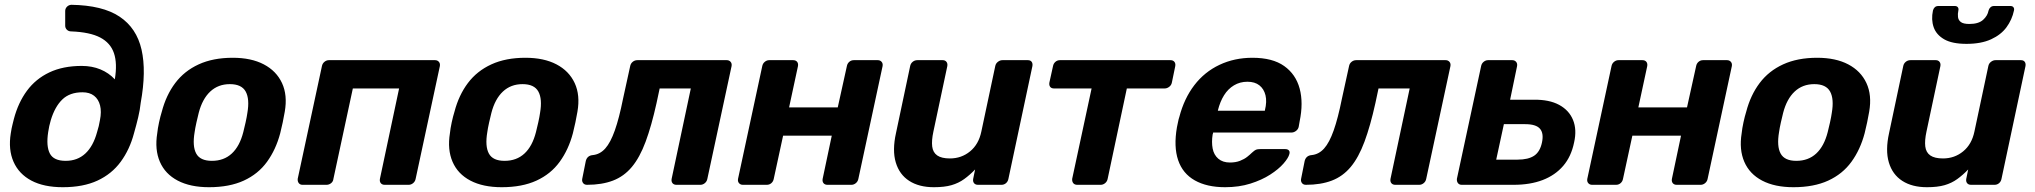

<svg xmlns="http://www.w3.org/2000/svg" viewBox="-20 -771 8491 801"><path d="M242 10Q163 10 111 -17.5Q59 -45 36.5 -96Q14 -147 25 -215Q27 -227 28.5 -235.5Q30 -244 32.5 -253Q35 -262 38 -275Q56 -343 92.5 -392.5Q129 -442 186 -469Q243 -496 321 -496Q364 -496 399 -481.5Q434 -467 459 -440Q470 -506 455.5 -549Q441 -592 398 -614.5Q355 -637 277 -640Q266 -640 259 -647Q252 -654 252 -664V-725Q252 -735 259 -742.5Q266 -750 277 -751Q408 -749 479 -701.5Q550 -654 570.5 -564Q591 -474 567 -342Q564 -313 556.5 -281.5Q549 -250 539 -215Q521 -147 483.5 -96Q446 -45 386.5 -17.5Q327 10 242 10ZM254 -100Q303 -100 336 -130.5Q369 -161 385 -220Q389 -233 392 -245Q395 -257 397 -270Q404 -305 397.5 -331Q391 -357 372.5 -371.5Q354 -386 324 -386Q271 -386 240 -356Q209 -326 192 -270Q188 -257 185.5 -245Q183 -233 181 -220Q172 -161 188 -130.5Q204 -100 254 -100Z M852 10Q774 10 721.5 -17.5Q669 -45 647 -96Q625 -147 636 -215Q638 -235 643.5 -260.5Q649 -286 655 -305Q673 -374 711 -424.5Q749 -475 809 -502.5Q869 -530 951 -530Q1028 -530 1080.5 -502.5Q1133 -475 1156.5 -424.5Q1180 -374 1168 -305Q1165 -286 1159.5 -260.5Q1154 -235 1149 -215Q1131 -147 1094 -96Q1057 -45 997 -17.5Q937 10 852 10ZM864 -100Q914 -100 947 -130.5Q980 -161 995 -220Q999 -235 1004.5 -260Q1010 -285 1012 -300Q1022 -358 1005 -389Q988 -420 939 -420Q890 -420 857 -389Q824 -358 809 -300Q805 -285 799.5 -260Q794 -235 792 -220Q782 -161 798.5 -130.5Q815 -100 864 -100Z M1242 0Q1232 0 1226.5 -7Q1221 -14 1222 -25L1323 -495Q1325 -506 1333.5 -513Q1342 -520 1352 -520H1795Q1805 -520 1811 -513Q1817 -506 1815 -495L1714 -25Q1712 -14 1703.5 -7Q1695 0 1685 0H1585Q1574 0 1568.5 -7Q1563 -14 1565 -25L1645 -402H1452L1371 -25Q1370 -14 1361.5 -7Q1353 0 1342 0Z M2073 10Q1995 10 1942.5 -17.5Q1890 -45 1868 -96Q1846 -147 1857 -215Q1859 -235 1864.5 -260.5Q1870 -286 1876 -305Q1894 -374 1932 -424.5Q1970 -475 2030 -502.5Q2090 -530 2172 -530Q2249 -530 2301.5 -502.5Q2354 -475 2377.5 -424.5Q2401 -374 2389 -305Q2386 -286 2380.5 -260.5Q2375 -235 2370 -215Q2352 -147 2315 -96Q2278 -45 2218 -17.5Q2158 10 2073 10ZM2085 -100Q2135 -100 2168 -130.5Q2201 -161 2216 -220Q2220 -235 2225.5 -260Q2231 -285 2233 -300Q2243 -358 2226 -389Q2209 -420 2160 -420Q2111 -420 2078 -389Q2045 -358 2030 -300Q2026 -285 2020.5 -260Q2015 -235 2013 -220Q2003 -161 2019.5 -130.5Q2036 -100 2085 -100Z M2429 0Q2418 0 2412.5 -7.5Q2407 -15 2409 -25L2424 -100Q2430 -122 2453 -124Q2483 -127 2505 -151.5Q2527 -176 2545 -227Q2563 -278 2579 -358L2609 -495Q2611 -506 2619.5 -513Q2628 -520 2639 -520H3012Q3022 -520 3028 -513Q3034 -506 3032 -495L2931 -25Q2929 -14 2920.5 -7Q2912 0 2902 0H2802Q2791 0 2785.5 -7Q2780 -14 2782 -25L2862 -402H2732L2719 -341Q2698 -246 2673.5 -180Q2649 -114 2616 -74.5Q2583 -35 2537 -17.5Q2491 0 2429 0Z M3079 0Q3069 0 3063 -7Q3057 -14 3059 -25L3160 -495Q3162 -506 3170.5 -513Q3179 -520 3189 -520H3289Q3300 -520 3305.5 -513Q3311 -506 3309 -495L3272 -323H3475L3513 -495Q3515 -506 3523 -513Q3531 -520 3542 -520H3642Q3652 -520 3658 -513Q3664 -506 3662 -495L3561 -25Q3559 -14 3550.5 -7Q3542 0 3532 0H3432Q3421 0 3415.5 -7Q3410 -14 3412 -25L3450 -205H3247L3208 -25Q3206 -14 3198 -7Q3190 0 3179 0Z M3876 10Q3814 10 3773 -16.5Q3732 -43 3717 -93.5Q3702 -144 3718 -216L3777 -495Q3779 -506 3787.5 -513Q3796 -520 3807 -520H3913Q3923 -520 3928.5 -513Q3934 -506 3932 -495L3874 -222Q3866 -185 3869 -160Q3872 -135 3890 -122.5Q3908 -110 3943 -110Q3991 -110 4027 -139.5Q4063 -169 4074 -222L4132 -495Q4134 -506 4143 -513Q4152 -520 4162 -520H4268Q4279 -520 4284 -513Q4289 -506 4287 -495L4187 -25Q4185 -14 4177 -7Q4169 0 4158 0H4060Q4049 0 4043.5 -7Q4038 -14 4040 -25L4048 -64Q4026 -41 4002.5 -24Q3979 -7 3949.5 1.5Q3920 10 3876 10Z M4474 0Q4463 0 4457.5 -7Q4452 -14 4453 -25L4534 -402H4377Q4366 -402 4361 -409Q4356 -416 4358 -427L4373 -495Q4375 -506 4383 -513Q4391 -520 4402 -520H4863Q4874 -520 4879.5 -513Q4885 -506 4883 -495L4869 -427Q4867 -416 4858 -409Q4849 -402 4839 -402H4681L4601 -25Q4599 -14 4590.5 -7Q4582 0 4572 0Z M5091 10Q5015 10 4964.5 -18.5Q4914 -47 4895 -103Q4876 -159 4890 -240Q4892 -248 4894.5 -261.5Q4897 -275 4900 -283Q4920 -360 4962.5 -415.5Q5005 -471 5067.5 -500.5Q5130 -530 5205 -530Q5289 -530 5337.5 -495.5Q5386 -461 5402 -401.5Q5418 -342 5402 -265L5398 -242Q5396 -232 5387 -225Q5378 -218 5367 -218H5041Q5041 -217 5040.5 -214.5Q5040 -212 5039 -210Q5034 -178 5039 -151.5Q5044 -125 5062.5 -109Q5081 -93 5111 -93Q5135 -93 5153 -100Q5171 -107 5183.5 -117Q5196 -127 5203 -134Q5214 -144 5220 -146.5Q5226 -149 5238 -149H5342Q5352 -149 5357 -143.5Q5362 -138 5359 -128Q5355 -112 5334.5 -88.5Q5314 -65 5279 -42.5Q5244 -20 5196.5 -5Q5149 10 5091 10ZM5061 -309H5257V-311Q5266 -347 5259.5 -373.5Q5253 -400 5234 -415Q5215 -430 5184 -430Q5153 -430 5128 -415Q5103 -400 5086.5 -373.5Q5070 -347 5061 -311Z M5428 0Q5417 0 5411.5 -7.5Q5406 -15 5408 -25L5423 -100Q5429 -122 5452 -124Q5482 -127 5504 -151.5Q5526 -176 5544 -227Q5562 -278 5578 -358L5608 -495Q5610 -506 5618.5 -513Q5627 -520 5638 -520H6011Q6021 -520 6027 -513Q6033 -506 6031 -495L5930 -25Q5928 -14 5919.5 -7Q5911 0 5901 0H5801Q5790 0 5784.5 -7Q5779 -14 5781 -25L5861 -402H5731L5718 -341Q5697 -246 5672.5 -180Q5648 -114 5615 -74.5Q5582 -35 5536 -17.5Q5490 0 5428 0Z M6078 0Q6068 0 6062.5 -7Q6057 -14 6058 -25L6159 -495Q6161 -506 6169.5 -513Q6178 -520 6188 -520H6289Q6299 -520 6305 -513Q6311 -506 6309 -495L6280 -355H6378Q6443 -356 6484.5 -333.5Q6526 -311 6542.5 -270.5Q6559 -230 6547 -177Q6535 -118 6501.5 -79Q6468 -40 6416 -20Q6364 0 6295 0ZM6222 -105H6311Q6356 -105 6380.5 -121.5Q6405 -138 6413 -177Q6421 -215 6404.5 -234Q6388 -253 6343 -253H6254Z M6622 0Q6612 0 6606 -7Q6600 -14 6602 -25L6703 -495Q6705 -506 6713.5 -513Q6722 -520 6732 -520H6832Q6843 -520 6848.5 -513Q6854 -506 6852 -495L6815 -323H7018L7056 -495Q7058 -506 7066 -513Q7074 -520 7085 -520H7185Q7195 -520 7201 -513Q7207 -506 7205 -495L7104 -25Q7102 -14 7093.5 -7Q7085 0 7075 0H6975Q6964 0 6958.5 -7Q6953 -14 6955 -25L6993 -205H6790L6751 -25Q6749 -14 6741 -7Q6733 0 6722 0Z M7462 10Q7384 10 7331.5 -17.5Q7279 -45 7257 -96Q7235 -147 7246 -215Q7248 -235 7253.5 -260.5Q7259 -286 7265 -305Q7283 -374 7321 -424.5Q7359 -475 7419 -502.5Q7479 -530 7561 -530Q7638 -530 7690.5 -502.5Q7743 -475 7766.5 -424.5Q7790 -374 7778 -305Q7775 -286 7769.5 -260.5Q7764 -235 7759 -215Q7741 -147 7704 -96Q7667 -45 7607 -17.5Q7547 10 7462 10ZM7474 -100Q7524 -100 7557 -130.5Q7590 -161 7605 -220Q7609 -235 7614.5 -260Q7620 -285 7622 -300Q7632 -358 7615 -389Q7598 -420 7549 -420Q7500 -420 7467 -389Q7434 -358 7419 -300Q7415 -285 7409.5 -260Q7404 -235 7402 -220Q7392 -161 7408.5 -130.5Q7425 -100 7474 -100Z M8019 10Q7957 10 7916 -16.5Q7875 -43 7860 -93.5Q7845 -144 7861 -216L7920 -495Q7922 -506 7930.5 -513Q7939 -520 7950 -520H8056Q8066 -520 8071.5 -513Q8077 -506 8075 -495L8017 -222Q8009 -185 8012 -160Q8015 -135 8033 -122.5Q8051 -110 8086 -110Q8134 -110 8170 -139.5Q8206 -169 8217 -222L8275 -495Q8277 -506 8286 -513Q8295 -520 8305 -520H8411Q8422 -520 8427 -513Q8432 -506 8430 -495L8330 -25Q8328 -14 8320 -7Q8312 0 8301 0H8203Q8192 0 8186.5 -7Q8181 -14 8183 -25L8191 -64Q8169 -41 8145.5 -24Q8122 -7 8092.5 1.5Q8063 10 8019 10ZM8184 -588Q8124 -588 8091 -607Q8058 -626 8047 -657.5Q8036 -689 8044 -727Q8046 -735 8051.5 -740.5Q8057 -746 8067 -746H8135Q8144 -746 8148 -740.5Q8152 -735 8150 -727Q8147 -713 8148.5 -700Q8150 -687 8160.5 -679Q8171 -671 8196 -671Q8234 -671 8253 -688Q8272 -705 8276 -727Q8278 -735 8284 -740.5Q8290 -746 8299 -746H8367Q8376 -746 8380 -740.5Q8384 -735 8382 -727Q8374 -689 8351 -657.5Q8328 -626 8286.5 -607Q8245 -588 8184 -588Z"/></svg>

Font: Rubik Light SemiBold
Style: Italic
Weight: 600
Italic angle: -12°
Version: Version 2.104